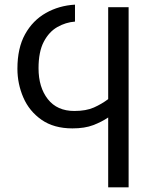

<svg xmlns="http://www.w3.org/2000/svg" viewBox="-20 -567 659 827"><path d="M446 240V-61Q418 -42 381.5 -28Q345 -14 292 -14Q212 -14 159 -51Q106 -88 80.5 -147Q55 -206 55 -271Q55 -360 88 -419.5Q121 -479 177.5 -511Q234 -543 303 -547V-474Q263 -471 227 -450.5Q191 -430 168.5 -387Q146 -344 146 -273Q146 -191 186 -140Q226 -89 300 -89Q351 -89 384.5 -104Q418 -119 446 -140V-536H534V240Z"/></svg>

Font: Go Noto Current
Style: Regular
Weight: 400
Designer: Monotype Design Team
Foundry: Monotype Imaging Inc.
Version: Version 2.007; ttfautohint (v1.8) -l 8 -r 50 -G 200 -x 14 -D